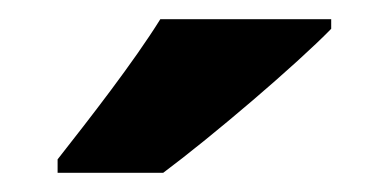

<svg xmlns="http://www.w3.org/2000/svg" viewBox="-20 -786 405 200"><path d="M325 -756V-766H147C119 -721 73 -662 40 -620V-606H150C201 -644 289 -719 325 -756Z"/></svg>

Font: Noto Sans Thai Looped SemiCondensed ExtraBold
Style: Regular
Weight: 800
Width: 4
Designer: Sasikarn Vongin, Ben Mitchell
Foundry: The Fontpad Ltd
Version: Version 1.001